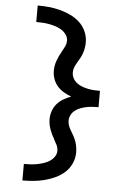

<svg xmlns="http://www.w3.org/2000/svg" viewBox="-63 -879 727 1078"><g transform="rotate(5 300.0 -340.0)"><path d="M105 153V60Q123 60 141.5 59Q160 58 178.5 54.5Q197 51 214.5 45.5Q232 40 248 30Q264 20 275 4.5Q286 -11 286 -29Q286 -47 278.5 -62.5Q271 -78 262 -93V-94Q247 -119 237 -147Q227 -175 227 -204Q227 -227 235 -250Q243 -273 258.5 -290.5Q274 -308 294.5 -320Q315 -332 337 -340Q315 -348 294.5 -360Q274 -372 258.5 -389.5Q243 -407 235 -430Q227 -453 227 -476Q227 -505 237 -533Q247 -561 262 -586V-587Q271 -602 278.5 -617.5Q286 -633 286 -651Q286 -669 275 -684.5Q264 -700 248 -710Q232 -720 214.5 -725.5Q197 -731 178.5 -734.5Q160 -738 141.5 -739Q123 -740 105 -740V-833Q137 -833 168.5 -830Q200 -827 230.5 -819Q261 -811 290 -797.5Q319 -784 342.5 -762.5Q366 -741 379 -711.5Q392 -682 392 -651Q392 -635 389.5 -619.5Q387 -604 382 -589.5Q377 -575 369.5 -561Q362 -547 354 -534Q346 -521 340 -506.5Q334 -492 334 -476Q334 -459 342 -443.5Q350 -428 364 -417.5Q378 -407 394 -401Q410 -395 427 -391.5Q444 -388 461 -387Q478 -386 495 -386V-363V-294Q478 -294 461 -293Q444 -292 427 -288.5Q410 -285 394 -279Q378 -273 364 -262.5Q350 -252 342 -236.5Q334 -221 334 -204Q334 -188 340 -173.5Q346 -159 354 -146Q362 -133 369.5 -119Q377 -105 382 -90.5Q387 -76 389.5 -60.5Q392 -45 392 -29Q392 2 379 31.5Q366 61 342.5 82.5Q319 104 290 117.5Q261 131 230.5 139Q200 147 168.5 150Q137 153 105 153Z"/></g></svg>

Font: Zed Mono Semibold Extended
Style: Regular
Weight: 600
Width: 7
Monospace: yes
Designer: Belleve Invis
Foundry: Belleve Invis
Version: Version 1.0.0; ttfautohint (v1.8.4)